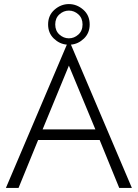

<svg xmlns="http://www.w3.org/2000/svg" viewBox="-20 -922 676 942"><path d="M216 -802Q216 -847 247.5 -874.5Q279 -902 318 -902Q357 -902 388.5 -874.5Q420 -847 420 -802Q420 -760 392 -733Q364 -706 328 -703L627 0H565L469 -235H167L71 0H9L308 -703Q272 -706 244 -733Q216 -760 216 -802ZM251 -802Q251 -771 271.5 -752.5Q292 -734 318 -734Q344 -734 364.5 -752.5Q385 -771 385 -802Q385 -833 364.5 -851.5Q344 -870 318 -870Q292 -870 271.5 -851.5Q251 -833 251 -802ZM318 -600 189 -287H448Z"/></svg>

Font: Jost* Light
Style: Regular
Weight: 300
Version: Version 3.7